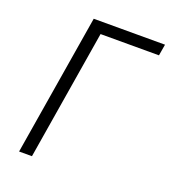

<svg xmlns="http://www.w3.org/2000/svg" viewBox="-134 -837 844 939"><g transform="rotate(20 288.0 -367.5)"><path d="M72 0H139L250 -676H554L564 -735H193Z"/></g></svg>

Font: Iosevka Sparkle Light
Style: Italic
Weight: 300
Italic angle: -9°
Designer: Belleve Invis
Foundry: Belleve Invis
Version: Version 4.5.0; ttfautohint (v1.8.3)